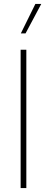

<svg xmlns="http://www.w3.org/2000/svg" viewBox="-20 -957 239 977"><path d="M160 -937H190L110 -787H86ZM114 -704V0H85V-704Z"/></svg>

Font: Prodigy Sans ExtraLight
Style: Regular
Weight: 200
Designer: Wei Huang
Foundry: Wei Huang
Version: Version 1.003; ttfautohint (v1.8.3)